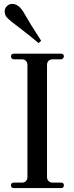

<svg xmlns="http://www.w3.org/2000/svg" viewBox="-20 -960 379 980"><path d="M177 -740Q133 -777 88 -811.5Q43 -846 38 -850Q18 -866 11 -876.5Q4 -887 4 -904Q4 -917 15 -928.5Q26 -940 42 -940Q75 -940 100 -898Q134 -838 190 -752ZM51 0Q36 0 36 -14Q36 -28 51 -28H94Q105 -28 112.5 -36Q120 -44 120 -55V-630Q120 -641 112.5 -649Q105 -657 94 -657H51Q45 -657 40.5 -661.5Q36 -666 36 -672Q36 -686 51 -686H291Q306 -686 306 -672Q306 -667 301.5 -662Q297 -657 291 -657H246Q235 -657 227.5 -649Q220 -641 220 -630V-55Q220 -44 228 -36Q236 -28 246 -28H291Q306 -28 306 -14Q306 0 291 0Z"/></svg>

Font: HK Venetian
Style: Regular
Weight: 400
Designer: Alfredo Marco Pradil
Foundry: Alfredo Marco Pradil
Version: Version 1.000;PS 001.000;hotconv 1.0.88;makeotf.lib2.5.64775